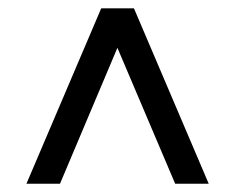

<svg xmlns="http://www.w3.org/2000/svg" viewBox="-20 -568 567 464"><path d="M303.7 -547.9 484.4 -124H403.3L237.3 -514.6H290L125 -124H43.9L224.6 -547.9Z"/></svg>

Font: Crimson Pro SemiBold
Style: Regular
Weight: 600
Designer: Jacques Le Bailly
Foundry: Baron von Fonthausen
Version: Version 1.003